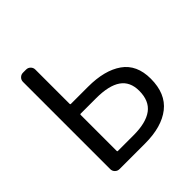

<svg xmlns="http://www.w3.org/2000/svg" viewBox="-193 -883 1032 1032"><g transform="rotate(-45 323.5 -366.5)"><path d="M134.8 0Q120.1 0 109.9 -10.3Q99.6 -20.5 99.6 -35.2V-698.2Q99.6 -712.9 109.9 -723.1Q120.1 -733.4 134.8 -733.4H158.2Q172.9 -733.4 183.1 -723.1Q193.4 -712.9 193.4 -698.2V-437.5Q193.4 -432.6 197.3 -432.6H328.1Q454.1 -432.6 525.9 -381.8Q597.7 -331.1 597.7 -224.6Q597.7 -111.3 526.9 -55.7Q456.1 0 329.1 0ZM193.4 -79.1Q193.4 -75.2 197.3 -75.2H317.4Q412.1 -75.2 460 -110.8Q507.8 -146.5 507.8 -222.7Q507.8 -292 460 -325.2Q412.1 -358.4 315.4 -358.4H197.3Q193.4 -358.4 193.4 -353.5Z"/></g></svg>

Font: Gen Jyuu GothicL Regular
Style: Regular
Weight: 400
Designer: [Source Han Sans]
Ryoko NISHIZUKA  (kana & ideographs); Paul D. Hunt (Latin, Greek & Cyrillic); Wenlong ZHANG  (bopomofo
Version: Version 1.002.20150607